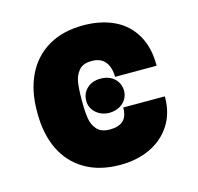

<svg xmlns="http://www.w3.org/2000/svg" viewBox="-85 -627 748 727"><g transform="rotate(-15 288.5 -263.5)"><path d="M311.5 -325.2Q344.7 -325.2 365.2 -306.9Q385.7 -288.6 386.7 -258.8Q386.7 -239.7 377 -224.4Q367.2 -209 350.1 -200.2Q333 -191.4 311.5 -191.4Q291.5 -191.4 274.7 -200.2Q257.8 -209 248 -224.1Q238.3 -239.3 238.3 -256.8Q238.3 -287.1 258.8 -306.2Q279.3 -325.2 311.5 -325.2ZM47.9 -259.8V-268.6Q47.9 -348.1 76.9 -408.7Q106 -469.2 162.8 -503.2Q219.7 -537.1 300.8 -537.1Q369.1 -537.1 421.1 -512.5Q473.1 -487.8 502 -438.2Q530.8 -388.7 530.3 -317.4H367.2Q367.2 -354.5 349.9 -376.5Q332.5 -398.4 296.9 -398.4Q263.2 -398.4 247.1 -379.9Q231 -361.3 226.8 -334.7Q222.7 -308.1 222.7 -268.6V-259.8Q222.7 -219.2 226.8 -192.9Q231 -166.5 247.3 -148.2Q263.7 -129.9 297.9 -129.9Q332 -129.9 349.6 -146Q367.2 -162.1 367.2 -197.3H530.3Q530.8 -132.8 500.7 -85.9Q470.7 -39.1 418.7 -14.6Q366.7 9.8 301.8 9.8Q220.2 9.8 163.1 -23.9Q106 -57.6 76.9 -118.2Q47.9 -178.7 47.9 -259.8Z"/></g></svg>

Font: Pretendard JP Black
Style: Regular
Weight: 900
Designer: Base glyphs from Inter by Rasmus Andersson; Hangeul glyphs from Noto Sans CJK(Source Han Sans) by Jang Soo-young and Kan
Foundry: Kil Hyung-jin
Version: Version 1.309